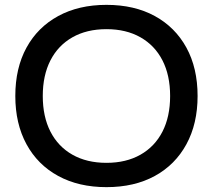

<svg xmlns="http://www.w3.org/2000/svg" viewBox="-20 -760 876 790"><path d="M418 10Q304 10 219.5 -36Q135 -82 89 -166.5Q43 -251 43 -365Q43 -480 89 -564Q135 -648 219.5 -694Q304 -740 418 -740Q533 -740 617 -694Q701 -648 747 -564Q793 -480 793 -365Q793 -251 747 -166.5Q701 -82 617 -36Q533 10 418 10ZM418 -90Q499 -90 558 -123.5Q617 -157 648.5 -218.5Q680 -280 680 -365Q680 -450 648.5 -511.5Q617 -573 558 -606.5Q499 -640 418 -640Q337 -640 278 -606.5Q219 -573 187.5 -511.5Q156 -450 156 -365Q156 -280 187.5 -218.5Q219 -157 278 -123.5Q337 -90 418 -90Z"/></svg>

Font: M PLUS 1 Thin Medium
Style: Regular
Weight: 500
Version: Version 1.001